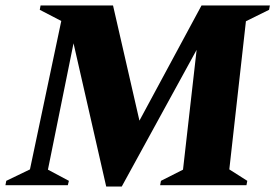

<svg xmlns="http://www.w3.org/2000/svg" viewBox="-50 -680 1011 705"><path d="M-30 0 -27 -16 60 -58 175 -603 96 -644 99 -660H365L462 -237L690 -660H941L938 -644L853 -602L792 -58L858 -16L855 0H538L541 -16L622 -57L672 -497L397 5H340L220 -521L126 -57L203 -16L199 0Z"/></svg>

Font: Spectral ExtraBold
Style: Italic
Weight: 800
Italic angle: -10°
Designer: Jean-Baptiste Levee
Foundry: Production Type
Version: Version 2.001